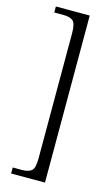

<svg xmlns="http://www.w3.org/2000/svg" viewBox="-134 -809 574 986"><g transform="rotate(15 153.0 -316.0)"><path d="M34 128V96H83Q117 96 133.5 82.5Q150 69 150 17V-649Q150 -701 133.5 -714.5Q117 -728 83 -728H34V-760H214V128Z"/></g></svg>

Font: Noto Serif Tamil SemiCondensed Light
Style: Regular
Weight: 300
Width: 4
Designer: Indian Type Foundry, Tom Grace, and the Monotype Design Team
Foundry: Monotype Imaging Inc.
Version: Version 2.004; ttfautohint (v1.8.4.7-5d5b)